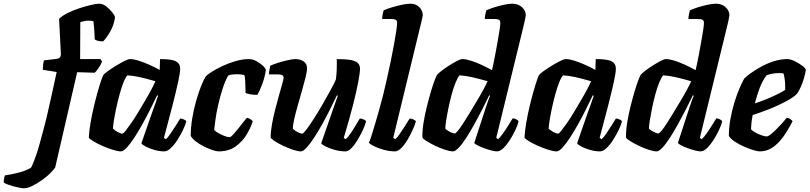

<svg xmlns="http://www.w3.org/2000/svg" viewBox="-194 -820 4385 1040"><path d="M-65 200Q-72 200 -88 197Q-104 194 -122 189Q-140 184 -154.5 178.5Q-169 173 -174 168Q-174 159 -171.5 145.5Q-169 132 -167 130Q-131 125 -91 114.5Q-51 104 -26 88Q-20 78 -13 60.5Q-6 43 2.5 18.5Q11 -6 19.5 -37Q28 -68 38 -104.5Q48 -141 58 -182Q75 -255 87.5 -312.5Q100 -370 113 -430L38 -442Q38 -458 40 -472.5Q42 -487 44 -493L113 -501Q124 -503 129 -507.5Q134 -512 136 -524L126 -718Q143 -735 173.5 -750Q204 -765 238 -776Q272 -787 300.5 -793.5Q329 -800 343 -800Q363 -800 382 -785Q401 -770 414.5 -752.5Q428 -735 429 -726Q423 -684 403.5 -650Q384 -616 365 -596Q345 -596 334 -599.5Q323 -603 319 -607Q319 -614 318 -633Q317 -652 315.5 -673Q314 -694 312 -705Q306 -707 298.5 -707.5Q291 -708 285 -708Q273 -708 261.5 -705.5Q250 -703 241 -700L240 -500H350L359 -487Q352 -469 339.5 -450.5Q327 -432 318 -426L224 -429L105 87Q99 97 80.5 116Q62 135 35.5 154Q9 173 -18 186.5Q-45 200 -65 200Z M461 0Q444 0 415.5 -9Q387 -18 358 -31Q329 -44 309 -56.5Q289 -69 287 -75Q289 -112 296.5 -155.5Q304 -199 314.5 -243Q325 -287 335.5 -324Q346 -361 354.5 -385.5Q363 -410 366 -414Q371 -421 390.5 -435Q410 -449 434.5 -464Q459 -479 480 -489.5Q501 -500 511 -500Q530 -500 556.5 -491.5Q583 -483 613 -470Q643 -457 671 -441L673 -500Q737 -500 759.5 -487.5Q782 -475 782 -448Q782 -427 771 -376.5Q760 -326 740.5 -249.5Q721 -173 694 -73L705 -66Q716 -76 729.5 -96Q743 -116 757.5 -138.5Q772 -161 782 -178Q791 -178 802 -173Q813 -168 815 -163Q810 -142 796.5 -114.5Q783 -87 766 -60.5Q749 -34 730.5 -17Q712 0 696 0Q670 0 642 -8Q614 -16 594.5 -26.5Q575 -37 572 -44L622 -188Q629 -207 634.5 -223Q640 -239 647 -257.5Q654 -276 662 -301L657 -304Q641 -270 620.5 -229Q600 -188 577.5 -147.5Q555 -107 533 -73.5Q511 -40 492.5 -20Q474 0 461 0ZM469 -96Q474 -96 486.5 -112Q499 -128 517 -153.5Q535 -179 554 -211Q573 -243 592 -275Q611 -307 625.5 -334.5Q640 -362 648 -380Q596 -395 561.5 -402.5Q527 -410 496 -412Q485 -400 474 -371.5Q463 -343 453 -306Q443 -269 435 -231.5Q427 -194 422.5 -164.5Q418 -135 418 -123Q428 -113 444.5 -104.5Q461 -96 469 -96Z M990 0Q978 0 957 -7Q936 -14 912 -26Q888 -38 868 -53Q848 -68 839 -84Q839 -128 847 -177Q855 -226 868 -272Q881 -318 895 -353Q909 -388 920 -405Q929 -416 954.5 -432Q980 -448 1013.5 -463.5Q1047 -479 1084 -489.5Q1121 -500 1154 -500Q1174 -500 1194.5 -489Q1215 -478 1230 -464Q1245 -450 1246 -441Q1241 -403 1226.5 -364.5Q1212 -326 1200 -306Q1178 -306 1160 -309.5Q1142 -313 1136 -317Q1136 -325 1135.5 -344.5Q1135 -364 1134 -384Q1133 -404 1130 -413Q1120 -416 1108.5 -417Q1097 -418 1089 -418Q1077 -418 1064.5 -416.5Q1052 -415 1042 -411Q1024 -378 1010.5 -335.5Q997 -293 987.5 -250.5Q978 -208 973 -172Q968 -136 966 -116Q972 -109 987.5 -100Q1003 -91 1020.5 -84Q1038 -77 1049 -77Q1056 -77 1068 -90Q1080 -103 1094.5 -121Q1109 -139 1122 -156Q1135 -173 1144 -182Q1154 -180 1163 -174Q1172 -168 1175 -163Q1165 -130 1142.5 -92Q1120 -54 1082.5 -27Q1045 0 990 0Z M1436 0Q1419 0 1392.5 -9Q1366 -18 1338.5 -31Q1311 -44 1292.5 -56.5Q1274 -69 1272 -75Q1272 -106 1279 -145.5Q1286 -185 1296.5 -226.5Q1307 -268 1317.5 -304.5Q1328 -341 1335 -366.5Q1342 -392 1342 -398Q1342 -410 1334 -413.5Q1326 -417 1312 -417H1263Q1263 -430 1266 -443.5Q1269 -457 1270 -464Q1285 -471 1311.5 -479.5Q1338 -488 1365 -494Q1392 -500 1406 -500Q1432 -500 1450.5 -487.5Q1469 -475 1469 -450Q1469 -433 1461 -400.5Q1453 -368 1441.5 -328Q1430 -288 1418.5 -247.5Q1407 -207 1399.5 -174Q1392 -141 1392 -123Q1401 -113 1418 -104.5Q1435 -96 1443 -96Q1449 -96 1466 -118.5Q1483 -141 1506 -177Q1529 -213 1552.5 -253.5Q1576 -294 1595.5 -330Q1615 -366 1625 -388Q1629 -413 1630 -444.5Q1631 -476 1630 -500Q1681 -500 1708 -494.5Q1735 -489 1745.5 -477.5Q1756 -466 1756 -448Q1756 -427 1746.5 -376Q1737 -325 1717.5 -248.5Q1698 -172 1668 -73L1679 -66Q1690 -76 1704 -96Q1718 -116 1731.5 -139Q1745 -162 1755 -178Q1764 -178 1775.5 -173Q1787 -168 1789 -163Q1784 -142 1771 -114.5Q1758 -87 1742 -60.5Q1726 -34 1709 -17Q1692 0 1677 0Q1649 0 1620 -8Q1591 -16 1570 -26.5Q1549 -37 1546 -44L1596 -188Q1608 -223 1619 -254Q1630 -285 1636 -301L1631 -304Q1615 -270 1594.5 -229Q1574 -188 1551.5 -147.5Q1529 -107 1507 -73.5Q1485 -40 1466.5 -20Q1448 0 1436 0Z M1946 0Q1917 0 1887 -8Q1857 -16 1834.5 -27Q1812 -38 1804 -46Q1811 -61 1819.5 -89Q1828 -117 1839 -153Q1850 -189 1861 -229Q1872 -269 1882 -308Q1892 -351 1903 -398.5Q1914 -446 1923.5 -493Q1933 -540 1940.5 -581Q1948 -622 1952.5 -652.5Q1957 -683 1957 -697Q1957 -709 1949 -713Q1941 -717 1928 -717H1876Q1876 -730 1879 -743.5Q1882 -757 1884 -764Q1899 -771 1926.5 -779.5Q1954 -788 1982 -794Q2010 -800 2030 -800Q2059 -800 2077.5 -781Q2096 -762 2096 -737Q2096 -733 2091.5 -713.5Q2087 -694 2081 -671L1936 -73L1947 -66Q1958 -75 1972 -95.5Q1986 -116 2000.5 -139Q2015 -162 2025 -178Q2034 -178 2045 -173Q2056 -168 2059 -163Q2053 -142 2040.5 -114.5Q2028 -87 2012 -60.5Q1996 -34 1978.5 -17Q1961 0 1946 0Z M2260 0Q2243 0 2216 -9Q2189 -18 2162 -31Q2135 -44 2115.5 -56.5Q2096 -69 2094 -75Q2093 -111 2100 -154.5Q2107 -198 2118 -242Q2129 -286 2140 -323.5Q2151 -361 2160.5 -385.5Q2170 -410 2173 -414Q2179 -422 2197 -436Q2215 -450 2238 -464.5Q2261 -479 2280.5 -489.5Q2300 -500 2310 -500Q2329 -500 2356 -491.5Q2383 -483 2412.5 -469.5Q2442 -456 2471 -440Q2473 -449 2478.5 -474Q2484 -499 2490 -532Q2496 -565 2502 -598Q2508 -631 2512 -657.5Q2516 -684 2516 -696Q2516 -709 2508 -713Q2500 -717 2487 -717H2432Q2432 -730 2435 -742.5Q2438 -755 2440 -764Q2454 -771 2480.5 -779.5Q2507 -788 2535 -794Q2563 -800 2580 -800Q2613 -800 2633.5 -781Q2654 -762 2654 -737Q2654 -733 2649.5 -712Q2645 -691 2640 -671L2494 -73L2504 -66Q2515 -76 2529.5 -96Q2544 -116 2558.5 -139.5Q2573 -163 2583 -179Q2592 -179 2602.5 -173.5Q2613 -168 2615 -163Q2610 -142 2597 -114.5Q2584 -87 2567 -60.5Q2550 -34 2532 -17Q2514 0 2498 0Q2487 0 2467.5 -5Q2448 -10 2427.5 -17.5Q2407 -25 2392 -33Q2377 -41 2375 -46L2436 -233Q2444 -257 2450.5 -275.5Q2457 -294 2461 -301L2456 -304Q2440 -270 2419 -229Q2398 -188 2375.5 -147.5Q2353 -107 2331.5 -73.5Q2310 -40 2291 -20Q2272 0 2260 0ZM2269 -97Q2274 -97 2286.5 -112Q2299 -127 2316 -153.5Q2333 -180 2352 -211.5Q2371 -243 2390 -274.5Q2409 -306 2424 -334Q2439 -362 2447 -380Q2395 -395 2360.5 -402.5Q2326 -410 2295 -412Q2285 -400 2273.5 -372Q2262 -344 2252 -306.5Q2242 -269 2234.5 -232Q2227 -195 2222.5 -165.5Q2218 -136 2218 -123Q2224 -117 2234 -111Q2244 -105 2254 -101Q2264 -97 2269 -97Z M2821 0Q2804 0 2775.5 -9Q2747 -18 2718 -31Q2689 -44 2669 -56.5Q2649 -69 2647 -75Q2649 -112 2656.5 -155.5Q2664 -199 2674.5 -243Q2685 -287 2695.5 -324Q2706 -361 2714.5 -385.5Q2723 -410 2726 -414Q2731 -421 2750.5 -435Q2770 -449 2794.5 -464Q2819 -479 2840 -489.5Q2861 -500 2871 -500Q2890 -500 2916.5 -491.5Q2943 -483 2973 -470Q3003 -457 3031 -441L3033 -500Q3097 -500 3119.5 -487.5Q3142 -475 3142 -448Q3142 -427 3131 -376.5Q3120 -326 3100.5 -249.5Q3081 -173 3054 -73L3065 -66Q3076 -76 3089.5 -96Q3103 -116 3117.5 -138.5Q3132 -161 3142 -178Q3151 -178 3162 -173Q3173 -168 3175 -163Q3170 -142 3156.5 -114.5Q3143 -87 3126 -60.5Q3109 -34 3090.5 -17Q3072 0 3056 0Q3030 0 3002 -8Q2974 -16 2954.5 -26.5Q2935 -37 2932 -44L2982 -188Q2989 -207 2994.5 -223Q3000 -239 3007 -257.5Q3014 -276 3022 -301L3017 -304Q3001 -270 2980.5 -229Q2960 -188 2937.5 -147.5Q2915 -107 2893 -73.5Q2871 -40 2852.5 -20Q2834 0 2821 0ZM2829 -96Q2834 -96 2846.5 -112Q2859 -128 2877 -153.5Q2895 -179 2914 -211Q2933 -243 2952 -275Q2971 -307 2985.5 -334.5Q3000 -362 3008 -380Q2956 -395 2921.5 -402.5Q2887 -410 2856 -412Q2845 -400 2834 -371.5Q2823 -343 2813 -306Q2803 -269 2795 -231.5Q2787 -194 2782.5 -164.5Q2778 -135 2778 -123Q2788 -113 2804.5 -104.5Q2821 -96 2829 -96Z M3363 0Q3346 0 3319 -9Q3292 -18 3265 -31Q3238 -44 3218.5 -56.5Q3199 -69 3197 -75Q3196 -111 3203 -154.5Q3210 -198 3221 -242Q3232 -286 3243 -323.5Q3254 -361 3263.5 -385.5Q3273 -410 3276 -414Q3282 -422 3300 -436Q3318 -450 3341 -464.5Q3364 -479 3383.5 -489.5Q3403 -500 3413 -500Q3432 -500 3459 -491.5Q3486 -483 3515.5 -469.5Q3545 -456 3574 -440Q3576 -449 3581.5 -474Q3587 -499 3593 -532Q3599 -565 3605 -598Q3611 -631 3615 -657.5Q3619 -684 3619 -696Q3619 -709 3611 -713Q3603 -717 3590 -717H3535Q3535 -730 3538 -742.5Q3541 -755 3543 -764Q3557 -771 3583.5 -779.5Q3610 -788 3638 -794Q3666 -800 3683 -800Q3716 -800 3736.5 -781Q3757 -762 3757 -737Q3757 -733 3752.5 -712Q3748 -691 3743 -671L3597 -73L3607 -66Q3618 -76 3632.5 -96Q3647 -116 3661.5 -139.5Q3676 -163 3686 -179Q3695 -179 3705.5 -173.5Q3716 -168 3718 -163Q3713 -142 3700 -114.5Q3687 -87 3670 -60.5Q3653 -34 3635 -17Q3617 0 3601 0Q3590 0 3570.5 -5Q3551 -10 3530.5 -17.5Q3510 -25 3495 -33Q3480 -41 3478 -46L3539 -233Q3547 -257 3553.5 -275.5Q3560 -294 3564 -301L3559 -304Q3543 -270 3522 -229Q3501 -188 3478.5 -147.5Q3456 -107 3434.5 -73.5Q3413 -40 3394 -20Q3375 0 3363 0ZM3372 -97Q3377 -97 3389.5 -112Q3402 -127 3419 -153.5Q3436 -180 3455 -211.5Q3474 -243 3493 -274.5Q3512 -306 3527 -334Q3542 -362 3550 -380Q3498 -395 3463.5 -402.5Q3429 -410 3398 -412Q3388 -400 3376.5 -372Q3365 -344 3355 -306.5Q3345 -269 3337.5 -232Q3330 -195 3325.5 -165.5Q3321 -136 3321 -123Q3327 -117 3337 -111Q3347 -105 3357 -101Q3367 -97 3372 -97Z M3921 0Q3910 0 3886.5 -7Q3863 -14 3836 -26Q3809 -38 3786 -53Q3763 -68 3754 -84Q3754 -128 3762.5 -175.5Q3771 -223 3784.5 -266.5Q3798 -310 3812.5 -343.5Q3827 -377 3837 -394Q3847 -405 3871 -422.5Q3895 -440 3927.5 -458Q3960 -476 3997 -488Q4034 -500 4071 -500Q4087 -500 4110 -489Q4133 -478 4151.5 -464Q4170 -450 4171 -441Q4168 -421 4160.5 -395.5Q4153 -370 4143 -348Q4133 -326 4124 -313Q4106 -294 4065.5 -272Q4025 -250 3976.5 -230.5Q3928 -211 3883 -197Q3877 -164 3876 -150.5Q3875 -137 3874 -120Q3880 -112 3896 -103Q3912 -94 3930 -87.5Q3948 -81 3959 -81Q3966 -81 3978.5 -90.5Q3991 -100 4007 -115.5Q4023 -131 4038.5 -148Q4054 -165 4067 -182Q4076 -182 4086.5 -175Q4097 -168 4099 -163Q4086 -138 4069 -109.5Q4052 -81 4030 -56Q4008 -31 3981 -15.5Q3954 0 3921 0ZM3895 -260Q3929 -271 3959 -283.5Q3989 -296 4015 -308.5Q4041 -321 4059 -333Q4059 -338 4059 -343.5Q4059 -349 4059 -354Q4059 -372 4056.5 -390Q4054 -408 4050 -422Q4043 -424 4037 -424Q4031 -424 4024 -424Q4007 -424 3990 -421Q3973 -418 3958 -412Q3935 -381 3920 -341Q3905 -301 3895 -260Z"/></svg>

Font: Texturina Medium 12pt ExtraBold
Style: Italic
Weight: 800
Italic angle: -11°
Version: Version 1.002